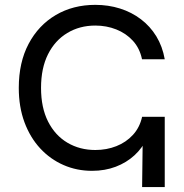

<svg xmlns="http://www.w3.org/2000/svg" viewBox="-20 -759 748 779"><path d="M353.5 -65.9Q291.5 -65.9 237.8 -89.4Q184.1 -112.8 143.3 -156.7Q102.5 -200.7 79.3 -262.9Q56.2 -325.2 56.2 -402.3Q56.2 -505.9 96.2 -581.3Q136.2 -656.7 206.3 -698Q276.4 -739.3 366.7 -739.3Q419.9 -739.3 467 -724.4Q514.2 -709.5 551.8 -680.9Q589.4 -652.3 614.3 -611.6Q639.2 -570.8 648.4 -518.6H556.2Q546.9 -563.5 519 -593.8Q491.2 -624 451.7 -639.6Q412.1 -655.3 366.7 -655.3Q303.2 -655.3 253.2 -625.2Q203.1 -595.2 174.8 -538.8Q146.5 -482.4 146.5 -402.3Q146.5 -322.3 175 -265.9Q203.6 -209.5 253.7 -179.9Q303.7 -150.4 366.7 -150.4Q412.6 -150.4 452.1 -166Q491.7 -181.6 519.3 -211.7Q546.9 -241.7 556.6 -285.2H597.2Q594.7 -238.8 576.4 -198.7Q558.1 -158.7 525.6 -128.9Q493.2 -99.1 449.5 -82.5Q405.8 -65.9 353.5 -65.9ZM556.6 0 560.1 -285.2H648.4V0Z"/></svg>

Font: Inter 18pt
Style: Regular
Weight: 400
Designer: Rasmus Andersson
Foundry: rsms
Version: Version 4.001;git-66647c0bb